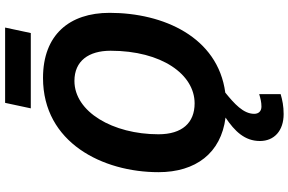

<svg xmlns="http://www.w3.org/2000/svg" viewBox="-214 -704 1157 770"><g transform="rotate(-90 365.0 -318.5)"><path d="M316 -774H618L640 -877H338ZM293 240C325 240 349 235 373 228V142C356 147 341 151 323 151C305 151 294 140 294 122C294 78 335 42 379 6C602 -24 699 -242 699 -458C699 -619 611 -725 438 -725C178 -725 60 -485 60 -262C60 -113 136 -11 279 7C224 44 185 84 185 145C185 202 226 240 293 240ZM336 -117C258 -117 212 -167 212 -262C212 -445 302 -599 426 -599C506 -599 547 -542 547 -454C547 -249 452 -117 336 -117Z"/></g></svg>

Font: Noto Sans
Style: Bold Italic
Weight: 700
Italic angle: -12°
Designer: Monotype Design Team
Foundry: Monotype Imaging Inc.
Version: Version 2.013